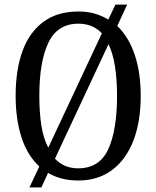

<svg xmlns="http://www.w3.org/2000/svg" viewBox="-20 -775 680 835"><path d="M151 -51Q99 -99 73.5 -177.5Q48 -256 48 -359Q48 -470 77.5 -552Q107 -634 168 -679.5Q229 -725 321 -725Q359 -725 391 -716Q423 -707 451 -690L482 -755H533L490 -662Q540 -614 566 -536.5Q592 -459 592 -358Q592 -247 560.5 -164.5Q529 -82 468 -36Q407 10 320 10Q245 10 189 -23L160 40H108ZM423 -630Q384 -672 321 -672Q230 -672 190.5 -589.5Q151 -507 151 -358Q151 -286 160 -229Q169 -172 190 -133ZM320 -43Q413 -43 451 -126.5Q489 -210 489 -358Q489 -430 480 -486.5Q471 -543 452 -583L219 -85Q258 -43 320 -43Z"/></svg>

Font: Noto Serif Myanmar Cond
Style: Regular
Weight: 400
Width: 3
Designer: Ben Mitchell and the Monotype Design Team
Foundry: Monotype Imaging Inc.
Version: Version 2.106; ttfautohint (v1.8.4.7-5d5b)